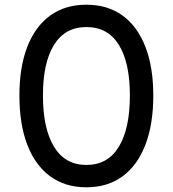

<svg xmlns="http://www.w3.org/2000/svg" viewBox="-20 -784 734 816"><path d="M347 12Q257 12 193.2 -34.8Q129.5 -81.5 96 -168.8Q62.5 -256 62.5 -378Q62.5 -498.5 96 -585Q129.5 -671.5 193.2 -717.8Q257 -764 347 -764Q437.5 -764 501 -717.8Q564.5 -671.5 598 -585Q631.5 -498.5 631.5 -378Q631.5 -256 598 -168.8Q564.5 -81.5 501 -34.8Q437.5 12 347 12ZM347 -83Q438.5 -83 485.2 -160.5Q532 -238 532 -378Q532 -517.5 485.2 -593.2Q438.5 -669 347 -669Q256.5 -669 209.5 -593.2Q162.5 -517.5 162.5 -378Q162.5 -238 209.5 -160.5Q256.5 -83 347 -83Z"/></svg>

Font: Hepta Slab ExtraLight Medium
Style: Regular
Weight: 500
Version: Version 1.100